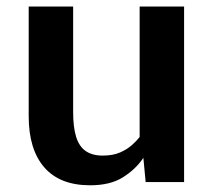

<svg xmlns="http://www.w3.org/2000/svg" viewBox="-20 -548 646 578"><path d="M251.5 9.8Q160.2 9.8 113.3 -44.2Q66.4 -98.1 66.4 -198.2V-528.3H200.2V-210.9Q200.2 -165 209.2 -136Q218.3 -106.9 238 -93.3Q257.8 -79.6 289.1 -79.6Q319.8 -79.6 341.1 -88.9Q362.3 -98.1 377 -111.1Q391.6 -124 400.4 -135.7V-528.3H534.2V0H418.5L411.6 -72.8Q388.7 -38.6 350.3 -14.4Q312 9.8 251.5 9.8Z"/></svg>

Font: Comme SemiBold
Style: Regular
Weight: 600
Version: Version 1.000;gftools[0.9.27]